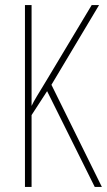

<svg xmlns="http://www.w3.org/2000/svg" viewBox="-20 -734 420 754"><path d="M380 0 182 -401 369 -714H340L160 -414C132 -368 112 -336 104 -318V-714H78V0H104V-282L165 -376L352 0Z"/></svg>

Font: Noto Sans Malayalam ExtraCondensed Thin
Style: Regular
Weight: 100
Width: 2
Designer: Jelle Bosma - Monotype Design Team
Foundry: Monotype Imaging Inc.
Version: Version 2.104